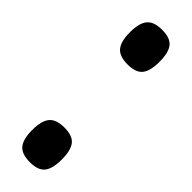

<svg xmlns="http://www.w3.org/2000/svg" viewBox="-198 -553 564 564"><g transform="rotate(45 84.0 -271.0)"><path d="M22 -68Q22 -106 36 -123Q50 -140 84 -140Q118 -140 131.5 -123Q145 -106 145 -68Q145 -30 131.5 -13Q118 4 84 4Q50 4 36 -13Q22 -30 22 -68ZM22 -474Q22 -512 36 -529Q50 -546 84 -546Q118 -546 131.5 -529Q145 -512 145 -474Q145 -436 131.5 -419Q118 -402 84 -402Q50 -402 36 -419Q22 -436 22 -474Z"/></g></svg>

Font: Georama Condensed SemiBold
Style: Regular
Weight: 600
Width: 3
Designer: Jean-Baptiste Levee
Foundry: Production Type
Version: Version 1.000